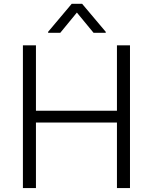

<svg xmlns="http://www.w3.org/2000/svg" viewBox="-20 -958 778 978"><path d="M456.5 -791 371.6 -894 287.1 -791H225.1V-795.9L345.2 -938.5H398.4L518.6 -795.9V-791ZM96.7 0V-727.1H163.1V-394H575.7V-727.1H642.1V0H575.7V-334H163.1V0Z"/></svg>

Font: Interop Light
Style: Regular
Weight: 300
Designer: Rasmus Andersson, Google, Jang Haemin
Foundry: jhaemin
Version: Version 1.007